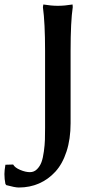

<svg xmlns="http://www.w3.org/2000/svg" viewBox="-136 -671 476 860"><path d="M65.9 -98.1V-442.9Q65.9 -568.8 56.2 -639.2L58.1 -650.9Q93.8 -645 123 -645Q153.3 -645 189 -650.9L189.9 -639.2Q180.2 -574.2 180.2 -442.9V-119.1Q180.2 -48.3 162.1 7.3Q144 63 112.1 97.9Q80.1 132.8 38.6 150.9Q-2.9 168.9 -51.8 168.9Q-68.8 168.9 -107.9 158.2L-111.8 152.8Q-116.2 130.9 -116.2 108.9Q-116.2 92.8 -111.8 66.9L-77.1 65.9Q-69.3 80.1 -45.4 90.1Q-21.5 100.1 -2 100.1Q16.6 100.1 29.8 86.9Q43 73.7 49.8 55.2Q56.6 36.6 60.5 7.3Q64.5 -22 65.2 -44.4Q65.9 -66.9 65.9 -98.1Z"/></svg>

Font: Linear Smooth
Style: Bold
Weight: 700
Designer: Philipp H. Poll, Flanker
Foundry: Philipp H. Poll, reworked by Flanker
Version: Version 1.061 | FøM Fix